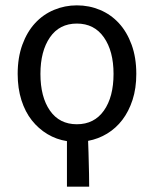

<svg xmlns="http://www.w3.org/2000/svg" viewBox="-20 -518 575 717"><path d="M267 -54Q332 -54 368 -105Q404 -156 404 -242Q404 -327 368 -378.5Q332 -430 267 -430Q202 -430 166.5 -378.5Q131 -327 131 -242Q131 -156 166.5 -105Q202 -54 267 -54ZM230 179V9Q191 3 157.5 -17Q124 -37 99 -68.5Q74 -100 60 -144Q46 -188 46 -242Q46 -303 63.5 -351Q81 -399 111 -431.5Q141 -464 181.5 -481Q222 -498 267 -498Q313 -498 353.5 -481Q394 -464 424 -431.5Q454 -399 471.5 -351Q489 -303 489 -242Q489 -188 475 -145Q461 -102 437 -70.5Q413 -39 380 -19Q347 1 309 8Q310 31 310.5 51Q311 71 311.5 90.5Q312 110 312.5 131.5Q313 153 313 179Z"/></svg>

Font: Giro Regular
Style: Regular
Weight: 400
Designer: Paul D. Hunt
Foundry: Adobe Systems Incorporated
Version: Version 1.000;PS 1.0;hotconv 1.0.88;makeotf.lib2.5.647800